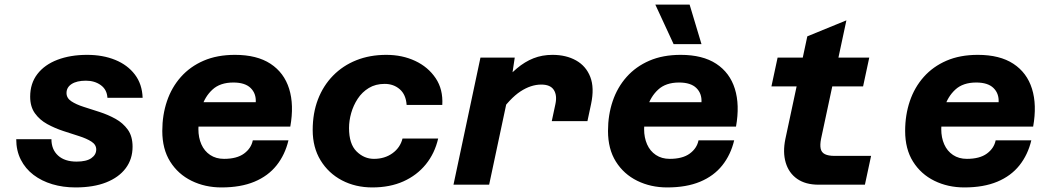

<svg xmlns="http://www.w3.org/2000/svg" viewBox="-20 -808 4590 840"><path d="M310 12Q256 12 209 -2Q162 -16 126.5 -43Q91 -70 71 -109.5Q51 -149 51 -199H205Q205 -154 234 -127.5Q263 -101 315 -101Q358 -101 379.5 -116Q401 -131 401 -154Q401 -175 380 -188.5Q359 -202 326 -212.5Q293 -223 256.5 -235Q220 -247 187 -265Q154 -283 133 -312Q112 -341 112 -385Q112 -443 143.5 -484Q175 -525 231.5 -546.5Q288 -568 361 -568Q430 -568 484 -546Q538 -524 570 -482Q602 -440 604 -380H450Q448 -416 421 -435.5Q394 -455 356 -455Q316 -455 293.5 -440.5Q271 -426 271 -401Q271 -379 292 -365Q313 -351 346 -340.5Q379 -330 416 -318Q453 -306 485.5 -288Q518 -270 539 -241Q560 -212 560 -166Q560 -112 530 -72Q500 -32 444.5 -10Q389 12 310 12Z M949 12Q877 12 818 -17Q759 -46 724.5 -101Q690 -156 690 -235Q690 -305 710.5 -365.5Q731 -426 771.5 -471.5Q812 -517 871 -542.5Q930 -568 1008 -568Q1104 -568 1163.5 -529Q1223 -490 1245 -419.5Q1267 -349 1250 -254H810L834 -361H1099Q1101 -399 1076.5 -423Q1052 -447 1001 -447Q943 -447 909.5 -416Q876 -385 862 -338Q848 -291 848 -243Q848 -206 861 -176.5Q874 -147 899.5 -130Q925 -113 960 -113Q1016 -113 1047.5 -136Q1079 -159 1086 -194H1242Q1227 -131 1190 -84.5Q1153 -38 1093 -13Q1033 12 949 12Z M1609 12Q1535 12 1476 -19Q1417 -50 1382.5 -106.5Q1348 -163 1348 -239Q1348 -313 1371 -373Q1394 -433 1437 -477Q1480 -521 1539 -544.5Q1598 -568 1670 -568Q1740 -568 1796.5 -541.5Q1853 -515 1886 -466Q1919 -417 1915 -349H1759Q1756 -394 1729 -417.5Q1702 -441 1663 -441Q1623 -441 1593.5 -423Q1564 -405 1545 -376Q1526 -347 1516.5 -313.5Q1507 -280 1507 -248Q1507 -178 1540 -145.5Q1573 -113 1616 -113Q1663 -113 1697 -137.5Q1731 -162 1741 -202H1897Q1882 -137 1843 -89Q1804 -41 1745 -14.5Q1686 12 1609 12Z M2394 -278 2410 -353Q2418 -391 2403 -414.5Q2388 -438 2348 -438Q2303 -438 2257 -408Q2211 -378 2159 -304L2170 -435Q2206 -479 2241 -508.5Q2276 -538 2314 -553Q2352 -568 2397 -568Q2457 -568 2500.5 -543.5Q2544 -519 2562.5 -471.5Q2581 -424 2566 -353L2550 -278ZM1964 0 2082 -556H2232L2217 -456L2120 0Z M2899 12Q2827 12 2768 -17Q2709 -46 2674.5 -101Q2640 -156 2640 -235Q2640 -305 2660.5 -365.5Q2681 -426 2721.5 -471.5Q2762 -517 2821 -542.5Q2880 -568 2958 -568Q3054 -568 3113.5 -529Q3173 -490 3195 -419.5Q3217 -349 3200 -254H2760L2784 -361H3049Q3051 -399 3026.5 -423Q3002 -447 2951 -447Q2893 -447 2859.5 -416Q2826 -385 2812 -338Q2798 -291 2798 -243Q2798 -206 2811 -176.5Q2824 -147 2849.5 -130Q2875 -113 2910 -113Q2966 -113 2997.5 -136Q3029 -159 3036 -194H3192Q3177 -131 3140 -84.5Q3103 -38 3043 -13Q2983 12 2899 12ZM3049 -615H2927L2847 -788H2997Z M3561 0Q3504 0 3467.5 -25.5Q3431 -51 3417.5 -96.5Q3404 -142 3416 -200L3512 -649L3683 -719L3572 -200Q3567 -174 3570.5 -157.5Q3574 -141 3589 -133.5Q3604 -126 3631 -126H3791L3764 0ZM3355 -430 3382 -556H3783L3756 -430Z M4199 12Q4127 12 4068 -17Q4009 -46 3974.5 -101Q3940 -156 3940 -235Q3940 -305 3960.5 -365.5Q3981 -426 4021.5 -471.5Q4062 -517 4121 -542.5Q4180 -568 4258 -568Q4354 -568 4413.5 -529Q4473 -490 4495 -419.5Q4517 -349 4500 -254H4060L4084 -361H4349Q4351 -399 4326.5 -423Q4302 -447 4251 -447Q4193 -447 4159.5 -416Q4126 -385 4112 -338Q4098 -291 4098 -243Q4098 -206 4111 -176.5Q4124 -147 4149.5 -130Q4175 -113 4210 -113Q4266 -113 4297.5 -136Q4329 -159 4336 -194H4492Q4477 -131 4440 -84.5Q4403 -38 4343 -13Q4283 12 4199 12Z"/></svg>

Font: Azeret Mono Thin
Style: Bold Italic
Weight: 700
Italic angle: -12°
Version: Version 1.002